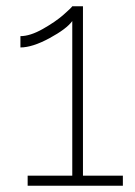

<svg xmlns="http://www.w3.org/2000/svg" viewBox="-20 -591 430 611"><path d="M371 -32V0H68V-32H210V-524Q192 -499 137.5 -469.5Q83 -440 45 -440V-476Q76 -476 116.5 -499Q157 -522 182 -544Q207 -566 210 -571H244V-32Z"/></svg>

Font: Raleway-v4020 ExtraLight
Style: Regular
Weight: 275
Designer: Matt McInerney, Pablo Impallari, Rodrigo Fuenzalida
Foundry: Matt McInerney, Pablo Impallari, Rodrigo Fuenzalida
Version: Version 4.020;PS 004.020;hotconv 1.0.88;makeotf.lib2.5.64775